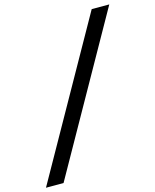

<svg xmlns="http://www.w3.org/2000/svg" viewBox="-283 -949 879 1087"><g transform="rotate(-15 156.5 -405.0)"><path d="M360.8 -859.9H463.9L-47.9 49.8H-150.9Z"/></g></svg>

Font: Sinkin Sans 500 Medium Italic
Style: Regular
Weight: 500
Italic angle: -112°
Designer: Keith Bates
Foundry: K-Type
Version: Sinkin Sans (version 1.0)  by Keith Bates   •   © 2014   www